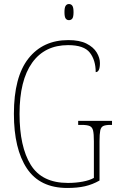

<svg xmlns="http://www.w3.org/2000/svg" viewBox="-20 -923 583 953"><path d="M314 10Q178 10 113.5 -87Q49 -184 49 -358Q49 -541 121 -632.5Q193 -724 319 -724Q375 -724 409.5 -706.5Q444 -689 460 -662.5Q476 -636 476 -610Q476 -565 455 -565Q455 -624 426 -661.5Q397 -699 318 -699Q202 -699 139.5 -611.5Q77 -524 77 -358Q77 -195 132.5 -105Q188 -15 317 -15Q356 -15 390.5 -21.5Q425 -28 446 -40V-222Q446 -258 442 -275Q438 -292 425 -297.5Q412 -303 386 -303H368V-323H536V-303H528Q504 -303 492.5 -297.5Q481 -292 477.5 -275Q474 -258 474 -222V-27Q439 -7 401.5 1.5Q364 10 314 10ZM322 -823Q312 -823 306 -831Q300 -839 300 -863Q300 -886 306 -894.5Q312 -903 322 -903Q333 -903 339 -894.5Q345 -886 345 -863Q345 -839 339 -831Q333 -823 322 -823Z"/></svg>

Font: Noto Serif Tamil Condensed Thin
Style: Italic
Weight: 100
Width: 3
Italic angle: -12°
Designer: Indian Type Foundry, Tom Grace, and the Monotype Design Team
Foundry: Monotype Imaging Inc.
Version: Version 2.003; ttfautohint (v1.8.4.7-5d5b)